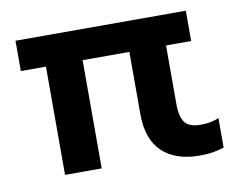

<svg xmlns="http://www.w3.org/2000/svg" viewBox="-61 -560 818 655"><g transform="rotate(-10 348.0 -232.5)"><path d="M406 -160V-375H244V0H117V-375H30V-480H620V-375H533V-173Q533 -127 548.5 -107.5Q564 -88 604 -88Q639 -88 666 -100V2Q630 15 582 15Q498 15 452 -28.5Q406 -72 406 -160Z"/></g></svg>

Font: Prompt Medium
Style: Regular
Weight: 500
Designer: Katatrad Team
Foundry: CadsonDemak
Version: Version 1.000